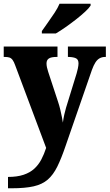

<svg xmlns="http://www.w3.org/2000/svg" viewBox="-22 -786 589 1032"><path d="M21 165Q70 165 104.5 153.5Q139 142 162 121Q185 100 200 71.5Q215 43 226 9L60 -434Q53 -454 45.5 -464Q38 -474 28 -477Q18 -480 3 -480H-2V-536H287V-480H283Q253 -480 240.5 -471.5Q228 -463 228 -445Q228 -435 230.5 -423.5Q233 -412 237 -400L290 -239Q297 -218 302 -197Q307 -176 310.5 -158Q314 -140 316 -127Q319 -150 323.5 -170Q328 -190 333 -207L390 -392Q393 -401 396.5 -418Q400 -435 400 -445Q400 -465 387.5 -472Q375 -479 347 -480H343V-536H547V-480H544Q527 -480 514 -473Q501 -466 491 -450.5Q481 -435 472 -410L331 -3Q308 65 286 109.5Q264 154 234.5 179.5Q205 205 159 215.5Q113 226 40 226H21ZM203 -619Q217 -639 235.5 -665Q254 -691 271.5 -717.5Q289 -744 298 -766H465V-756Q457 -743 435.5 -723Q414 -703 386.5 -681.5Q359 -660 330.5 -640Q302 -620 278 -606H203Z"/></svg>

Font: Noto Serif Khmer SemiCondensed ExtraBold
Style: Regular
Weight: 800
Width: 4
Designer: Danh Hong and the Monotype Design Team
Foundry: Monotype Imaging Inc.
Version: Version 2.004